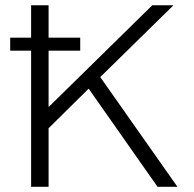

<svg xmlns="http://www.w3.org/2000/svg" viewBox="-20 -715 744 735"><path d="M19 -521V-570.8H99.1V-694.8H166V-570.8H287.1V-521H166V-305.2L563 -694.8H644L363.8 -419.9L659.2 0H583L319.8 -375H318.8L166 -224.1V0H99.1V-521Z"/></svg>

Font: CMU Bright
Style: Roman
Weight: 500
Version: Version 0.7.0